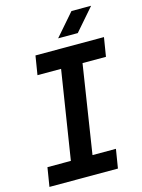

<svg xmlns="http://www.w3.org/2000/svg" viewBox="-130 -955 763 1029"><g transform="rotate(-15 251.5 -440.0)"><path d="M13 0 30 -105H160L237 -595H106L123 -700H503L486 -595H356L280 -105H410L393 0ZM264 -757 371 -880H480L373 -757Z"/></g></svg>

Font: MuseoModerno Thin Medium
Style: Italic
Weight: 500
Italic angle: -9°
Version: Version 1.003